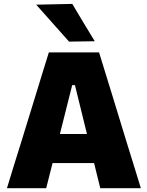

<svg xmlns="http://www.w3.org/2000/svg" viewBox="-20 -988 774 1008"><path d="M16.5 0Q34 -57 53.5 -120.8Q73 -184.5 91 -241L166.5 -486Q187 -552.5 203.2 -605.8Q219.5 -659 236.5 -713H500Q517.5 -656.5 533.8 -603.5Q550 -550.5 570 -486L645 -241Q663.5 -181.5 682.8 -119.2Q702 -57 719.5 0H506.5Q498.5 -32 490.2 -65.5Q482 -99 474 -132H256Q247.5 -98.5 239 -65Q230.5 -31.5 222.5 0ZM359 -541 294.5 -284.5H436.5L373.5 -541ZM342.5 -769.5Q300.5 -816.5 257.8 -864.8Q215 -913 170 -963.5L359.5 -967.5Q389 -918 418.2 -869.2Q447.5 -820.5 477.5 -771.5Z"/></svg>

Font: Commissioner ExtraBold
Style: Regular
Weight: 800
Designer: Kostas Bartsokas
Foundry: Kostas Bartsokas
Version: Version 1.000; ttfautohint (v1.8.3)